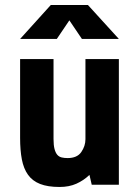

<svg xmlns="http://www.w3.org/2000/svg" viewBox="-20 -735 558 764"><path d="M193 -500V-182Q193 -157 197 -142Q201 -127 208 -119Q215 -111 225.5 -108.5Q236 -106 249 -106Q287 -106 303.5 -130Q320 -154 320 -181V-500H453V0H345L336 -39Q313 -17 284 -4Q255 9 217 9Q170 9 139.5 -3Q109 -15 91.5 -39.5Q74 -64 67 -100.5Q60 -137 60 -186V-500ZM306 -580 256 -654 206 -580H60L182 -715H330L453 -580Z"/></svg>

Font: Share
Style: Bold
Weight: 700
Designer: Ralph du Carrois
Version: Version 1.002